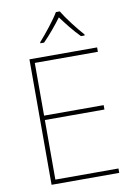

<svg xmlns="http://www.w3.org/2000/svg" viewBox="-101 -1013 753 1076"><g transform="rotate(-10 275.0 -474.5)"><path d="M317 -949H295C271 -908 216 -839 179 -798V-792H200C237 -829 278 -879 306 -917C334 -879 373 -829 410 -792H431V-798C394 -839 341 -908 317 -949ZM488 0V-25H129V-364H468V-389H129V-689H488V-714H103V0Z"/></g></svg>

Font: Noto Sans Gujarati UI Thin
Style: Regular
Weight: 100
Designer: Jelle Bosma - Monotype Design Team, Universal Thirst
Foundry: Monotype Imaging Inc.
Version: Version 2.106